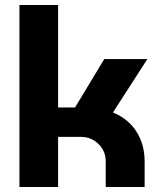

<svg xmlns="http://www.w3.org/2000/svg" viewBox="-20 -750 642 770"><path d="M58 0V-730H213V-319H281L398 -513H571L433 -299Q494 -274 527 -222.5Q560 -171 560 -102V0H404V-102Q404 -144 375 -172.5Q346 -201 305 -201H213V0Z"/></svg>

Font: MuseoModerno
Style: Bold
Weight: 700
Designer: Pablo Cosgaya, Héctor Gatti, Marcela Romero, and the Authors of The MuseoModerno Project.
Foundry: Omnibus-Type Team
Version: Version 1.001